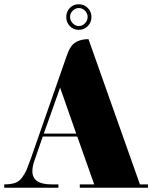

<svg xmlns="http://www.w3.org/2000/svg" viewBox="-67 -896 719 907"><path d="M632 -25V-9H310V-25H378L298 -251H135L96 -138Q86 -111 86 -87Q86 -25 176 -25H209V-9H-47V-25Q-17 -25 3 -31.5Q23 -38 37 -57Q51 -76 58 -92.5Q65 -109 78 -145L247 -629Q261 -671 278 -687Q305 -711 351 -711L594 -25ZM217 -482 140 -265H293ZM276.5 -845.5Q264 -833 264 -816Q264 -799 276.5 -786Q289 -773 305.5 -773Q322 -773 334.5 -786Q347 -799 347 -816Q347 -833 334.5 -845.5Q322 -858 305.5 -858Q289 -858 276.5 -845.5ZM305 -755Q280 -755 263 -772.5Q246 -790 246 -815.5Q246 -841 263 -858.5Q280 -876 305 -876Q330 -876 347.5 -858.5Q365 -841 365 -815.5Q365 -790 347.5 -772.5Q330 -755 305 -755Z"/></svg>

Font: Elsie Swash Caps Black
Style: Regular
Weight: 900
Designer: Alejandro Inler
Foundry: Alejandro Inler
Version: 1.003